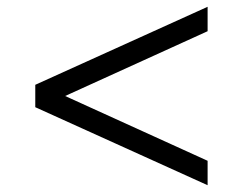

<svg xmlns="http://www.w3.org/2000/svg" viewBox="-20 -536 715 566"><path d="M592 10V-62L172 -253L592 -444V-516L84 -286V-220Z"/></svg>

Font: XITS
Style: Italic
Weight: 400
Italic angle: -16.33°
Designer: MicroPress Inc., with final additions and corrections provided by Coen Hoffman, Elsevier (retired)
Version: Version 1.302